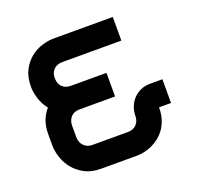

<svg xmlns="http://www.w3.org/2000/svg" viewBox="-113 -757 897 873"><g transform="rotate(-20 335.5 -321.0)"><path d="M633.8 -178.2H576.7L575.7 -176.8Q575.7 -145.5 567.6 -120.6Q559.6 -95.7 546.4 -76.9Q533.2 -58.1 515.6 -44.4Q498 -30.8 479.2 -22.2Q460.4 -13.7 441.2 -9.8Q421.9 -5.9 404.8 -5.9H232.4Q187 -5.9 155 -22.9Q123 -40 102.3 -65.4Q81.5 -90.8 71.5 -120.6Q61.5 -150.4 60.5 -175.8V-234.9Q60.5 -273.4 71.5 -301.5Q82.5 -329.6 100.6 -350.1Q79.6 -376.5 70.1 -407.2Q60.5 -438 60.5 -464.8Q60.5 -512.2 77.6 -544.9Q94.7 -577.6 120.6 -597.9Q146.5 -618.2 176.5 -627.2Q206.5 -636.2 232.4 -636.2H518.6V-522H232.4Q219.2 -522 208.7 -517.8Q198.2 -513.7 190.7 -505.9Q183.1 -498 179.2 -487.5Q175.3 -477.1 175.8 -464.8Q175.8 -437 191.4 -422.1Q207 -407.2 232.4 -407.2H404.8V-293H232.4Q205.6 -293 190.7 -276.4Q175.8 -259.8 175.8 -234.9V-180.2Q175.8 -153.8 191.7 -137.5Q207.5 -121.1 232.4 -121.1H403.8Q430.7 -121.1 446 -137.2Q461.4 -153.3 461.4 -178.2Q461.4 -199.2 468.8 -219.7Q476.1 -240.2 490.7 -256.6Q505.4 -272.9 526.6 -283Q547.9 -293 575.7 -293H633.8Z"/></g></svg>

Font: Audiowide
Style: Regular
Weight: 400
Version: Version 1.003